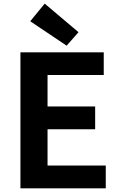

<svg xmlns="http://www.w3.org/2000/svg" viewBox="-20 -1026 655 1046"><path d="M91.3 0V-740.8H545.2V-617.3H239V-446.1H498.4V-321.9H239V-124.3H556.2V0ZM343 -777.1 144.7 -910.2 223.5 -1006.3 407.6 -850.7Z"/></svg>

Font: Noto Sans HK Thin
Style: Regular
Weight: 100
Designer: Ryoko NISHIZUKA 西塚涼子 (kana, bopomofo & ideographs); Paul D. Hunt (Latin, Greek & Cyrillic); Sandoll Communications 산돌커뮤니
Foundry: Adobe
Version: Version 2.004-H2;hotconv 1.0.118;makeotfexe 2.5.65603